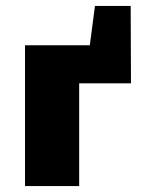

<svg xmlns="http://www.w3.org/2000/svg" viewBox="-20 -625 480 645"><path d="M64 0V-473H246V0ZM110 -345V-473H400L420 -345ZM265 -345 299 -605H419L420 -345Z"/></svg>

Font: Ysabeau SC Black
Style: Regular
Weight: 900
Designer: Christian Thalmann (Catharsis Fonts)
Version: Version 2.001;gftools[0.9.30]; featfreeze: smcp